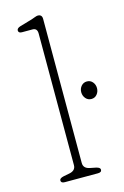

<svg xmlns="http://www.w3.org/2000/svg" viewBox="-113 -778 536 830"><g transform="rotate(-15 155.0 -363.0)"><path d="M162.5 -706V-61Q162.5 -36.5 191.5 -31L216.5 -26Q235.5 -22 235.5 -12Q235.5 0 218.5 0H70.5Q53.5 0 53.5 -12Q53.5 -22 72.5 -26L98.5 -31Q127.5 -36.5 127.5 -61V-650Q127.5 -674 106.5 -674H59.5Q43.5 -674 43.5 -686Q43.5 -696 59.5 -701L114.5 -717Q122 -719.5 130.5 -722.8Q139 -726 143.5 -726Q162.5 -726 162.5 -706ZM275 -317.5Q259.5 -317.5 249.5 -329.2Q239.5 -341 239.5 -357Q239.5 -373 249.5 -384.5Q259.5 -396 275 -396Q290.5 -396 300.2 -384.5Q310 -373 310 -357Q310 -341 300.2 -329.2Q290.5 -317.5 275 -317.5Z"/></g></svg>

Font: Fraunces 9pt S100 Thin
Style: Regular
Weight: 100
Version: Version 1.000; ttfautohint (v1.8.3)